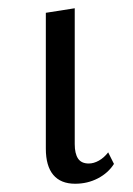

<svg xmlns="http://www.w3.org/2000/svg" viewBox="-20 -440 323 465"><path d="M162 5Q127 5 109 -16.5Q91 -38 91 -80V-409L161 -420V-91Q161 -68 169 -56Q177 -44 195 -44Q207 -44 219.5 -51Q232 -58 242 -71L256 -43Q242 -21 217 -8Q192 5 162 5Z"/></svg>

Font: Ysabeau Office
Style: Regular
Weight: 400
Designer: Christian Thalmann (Catharsis Fonts)
Version: Version 2.001;gftools[0.9.30]; featfreeze: tnum,lnum,ss02